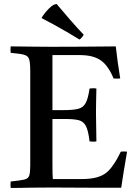

<svg xmlns="http://www.w3.org/2000/svg" viewBox="-20 -931 680 952"><path d="M33 1Q31 -14 33 -31Q80 -36 100 -40.5Q120 -45 125 -60.5Q130 -76 130 -111V-576Q130 -618 125 -636Q120 -654 99.5 -659.5Q79 -665 33 -669Q31 -684 33 -701Q59 -701 78.5 -700.5Q98 -700 118 -700Q138 -700 166 -699.5Q194 -699 237 -699Q316 -699 385 -699.5Q454 -700 500 -700.5Q546 -701 554 -701Q558 -664 563.5 -625Q569 -586 576 -542Q559 -540 543 -542Q531 -572 515 -595Q499 -618 482 -630Q463 -644 436.5 -651Q410 -658 371 -658H240V-385H295Q343 -385 368 -391.5Q393 -398 405 -420.5Q417 -443 424 -492Q442 -495 458 -492Q457 -448 456.5 -424.5Q456 -401 456 -390Q456 -379 456 -372Q456 -366 456 -362L458 -230Q443 -227 424 -230Q418 -283 406 -306Q394 -329 370.5 -335Q347 -341 304 -341H240V-124Q240 -90 240.5 -69.5Q241 -49 242 -43H379Q429 -43 459.5 -51.5Q490 -60 510 -77Q524 -88 543 -115.5Q562 -143 579 -179Q595 -181 610 -179Q600 -123 593 -78Q586 -33 581 0Q536 0 483 0Q430 0 377 -0.5Q324 -1 280.5 -1Q237 -1 211 -1Q164 -1 134.5 -0.5Q105 0 82.5 0.5Q60 1 33 1ZM187 -841V-844Q202 -868 223.5 -889.5Q245 -911 261 -911Q289 -878 325 -836Q361 -794 395 -759Q385 -741 374 -735Q347 -752 311.5 -772.5Q276 -793 242.5 -811.5Q209 -830 187 -841Z"/></svg>

Font: Tiro Devanagari Hindi
Style: Regular
Weight: 400
Designer: Devanagari: John Hudson & Fiona Ross. Latin: John Hudson.
Foundry: Tiro Typeworks Ltd.
Version: Version 1.52